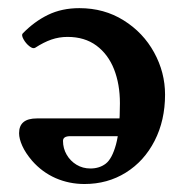

<svg xmlns="http://www.w3.org/2000/svg" viewBox="-20 -445 462 476"><path d="M59.6 -46.4Q43 -65.9 35.2 -83.5Q27.3 -101.1 27.3 -114.7Q27.3 -133.3 38.3 -142.3Q49.3 -151.4 71.3 -151.4H312V-107.4H154.3Q136.2 -107.4 136.2 -95.7Q136.2 -77.1 145.3 -61.5Q154.3 -45.9 169.7 -36.6Q185.1 -27.3 204.1 -27.3Q226.6 -27.3 242.2 -39.3Q257.8 -51.3 267.6 -86.9Q277.3 -122.6 277.3 -189Q277.3 -236.3 262.7 -273.4Q248 -310.5 219 -332Q189.9 -353.5 147.5 -353.5Q126.5 -353.5 107.4 -346.9Q88.4 -340.3 67.4 -326.7Q62 -323.2 53 -330.3Q43.9 -337.4 38.3 -347.7Q32.7 -357.9 36.1 -361.8Q64.9 -391.6 99.1 -408.2Q133.3 -424.8 176.8 -424.8Q238.3 -424.8 286.6 -394.5Q335 -364.3 362.1 -314.9Q389.2 -265.6 389.2 -210.4Q389.2 -146.5 363.3 -95.9Q337.4 -45.4 292 -17.1Q246.6 11.2 189.5 11.2Q151.4 11.2 117.9 -3.4Q84.5 -18.1 59.6 -46.4Z"/></svg>

Font: Junicode Two Beta VF
Style: Regular
Weight: 400
Designer: Peter S. Baker
Foundry: Briery Creek Software
Version: Version 1.031 beta; ttfautohint (v1.8.1.43-b0c9)